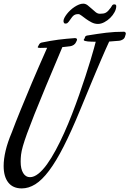

<svg xmlns="http://www.w3.org/2000/svg" viewBox="-26 -945 714 1059"><path d="M393.1 -711.9Q389.2 -703.1 380.4 -697.3Q371.6 -691.4 360.8 -689.9Q349.1 -688.5 338.4 -687.3Q327.6 -686 317.9 -685.1Q264.6 -559.6 227.1 -469.2Q189.5 -378.9 164.1 -314.9Q138.7 -251 123.5 -209.2Q108.4 -167.5 100.3 -139.2Q92.3 -110.8 90.1 -91.6Q87.9 -72.3 87.9 -53.2Q87.9 -13.2 101.8 9.5Q115.7 32.2 139.2 32.2Q161.6 32.2 185.5 13.2Q209.5 -5.9 233.4 -39.1Q257.3 -72.3 281.2 -116.7Q305.2 -161.1 327.9 -211.7Q350.6 -262.2 371.6 -316.4Q392.6 -370.6 411.1 -423.3Q429.7 -476.1 445.3 -524.4Q460.9 -572.8 472.9 -611.8Q484.9 -650.9 492.2 -678Q499.5 -705.1 502 -714.8Q491.7 -714.8 480.2 -715.1Q468.8 -715.3 459 -716.3Q449.2 -717.3 442.6 -719.2Q436 -721.2 436 -725.1Q436 -727.5 438.5 -730.2Q440.9 -732.9 441.9 -735.8V-737.8Q442.9 -742.7 446.3 -745.4Q449.7 -748 454.1 -749Q484.9 -753.9 510.3 -757.8Q535.6 -761.7 559.3 -764.4Q583 -767.1 606.9 -768.6Q630.9 -770 658.2 -770Q661.1 -770 664.6 -767.3Q668 -764.6 668 -759.8Q668 -758.3 667.5 -757.3Q667 -756.3 667 -754.9L663.1 -742.2Q660.2 -732.4 650.6 -726.8Q641.1 -721.2 631.8 -720.2Q616.7 -719.2 603.3 -718Q589.8 -716.8 576.2 -715.8Q567.4 -697.3 555.9 -671.1Q544.4 -645 531.5 -615Q518.6 -585 505.1 -553Q491.7 -521 479 -490.7Q448.7 -418.9 417 -340.8Q367.7 -220.7 325.4 -137.7Q283.2 -54.7 244.4 -3.2Q205.6 48.3 168.7 71.3Q131.8 94.2 94.2 94.2Q45.4 94.2 19.8 61.8Q-5.9 29.3 -5.9 -29.8Q-5.9 -67.9 5.1 -114.3Q16.1 -160.6 39.1 -214.8Q59.1 -268.6 87.9 -338.9Q112.3 -399.4 148.7 -485.4Q185.1 -571.3 233.9 -681.2H216.8Q212.9 -681.2 206.8 -680.9Q200.7 -680.7 195.3 -680.7Q189.9 -680.7 186 -681.6Q182.1 -682.6 182.1 -685.1Q182.1 -687 184.1 -689L188 -696.8Q193.8 -709.5 207 -710.9Q230.5 -715.8 252.2 -719.5Q273.9 -723.1 295.7 -726.1Q317.4 -729 339.8 -731Q362.3 -732.9 387.2 -734.9Q391.1 -734.9 395 -733.2Q398.9 -731.4 398.9 -726.1Q398.9 -725.1 398.4 -724.1Q397.9 -723.1 397.9 -722.2ZM353 -825.2Q349.1 -820.3 345.5 -817.6Q341.8 -814.9 334 -814.9Q328.6 -814.9 326.4 -819.6Q324.2 -824.2 324.2 -829.1Q324.2 -836.9 329.3 -846.9Q334.5 -856.9 342.8 -867.7Q351.1 -878.4 362.1 -888.7Q373 -898.9 385.3 -907Q397.5 -915 409.7 -919.9Q421.9 -924.8 433.1 -924.8Q445.8 -924.8 457.3 -916Q468.8 -907.2 479.7 -897Q490.7 -886.7 501.7 -877.9Q512.7 -869.1 524.9 -869.1Q535.6 -869.1 543.5 -870.4Q551.3 -871.6 557.9 -875.2Q564.5 -878.9 570.8 -885.5Q577.1 -892.1 585 -902.8Q588.4 -908.2 592.3 -914.6Q596.2 -920.9 605 -920.9Q609.4 -920.9 612.3 -918.7Q615.2 -916.5 615.2 -911.1Q615.2 -895.5 606 -878.2Q596.7 -860.8 582 -846.4Q567.4 -832 549.3 -822.5Q531.2 -813 514.2 -813Q496.1 -813 479.5 -821.5Q462.9 -830.1 449 -840.1Q435.1 -850.1 424.1 -858.6Q413.1 -867.2 406.2 -867.2Q396 -867.2 389.4 -864.7Q382.8 -862.3 377.4 -857.2Q372.1 -852.1 366.7 -844.2Q361.3 -836.4 353 -825.2Z"/></svg>

Font: Mervale Script
Style: Regular
Weight: 400
Designer: Astigmatic (AOETI)
Foundry: Astigmatic (AOETI)
Version: Version 1.000